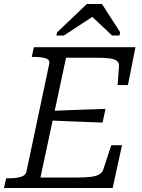

<svg xmlns="http://www.w3.org/2000/svg" viewBox="-39 -948 714 968"><path d="M576 -216 529 0H-19L-8 -49H3Q39 -49 65 -56Q91 -63 95 -86L209 -625Q214 -647 191.5 -654Q169 -661 132 -661H121L132 -710H644L606 -519H554L561 -613Q562 -631 551 -640.5Q540 -650 514 -653.5Q488 -657 445 -657H294L165 -53H349Q392 -53 419.5 -56.5Q447 -60 462.5 -69.5Q478 -79 483 -97L522 -216ZM215 -389Q262 -391 308 -392.5Q354 -394 400.5 -396Q447 -398 493 -399L478 -330Q433 -332 387 -333.5Q341 -335 295.5 -337Q250 -339 204 -341ZM475 -928H399L249 -785L245 -769H283L457 -883L403 -885L526 -769H563L567 -785Z"/></svg>

Font: Roboto Serif 20pt Light
Style: Italic
Weight: 300
Italic angle: -10°
Version: Version 1.007